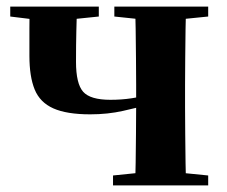

<svg xmlns="http://www.w3.org/2000/svg" viewBox="-20 -561 686 581"><path d="M253 -215Q182 -215 141.5 -233Q101 -251 85 -290Q69 -329 69 -392Q69 -441 69 -475Q69 -509 70 -541H213Q212 -505 211 -466Q210 -427 210 -374Q210 -308 231.5 -283.5Q253 -259 314 -259Q348 -259 377.5 -263.5Q407 -268 445 -278V-248Q399 -236 352.5 -225.5Q306 -215 253 -215ZM389 0Q390 -26 390.5 -68Q391 -110 391.5 -156.5Q392 -203 392 -239V-305Q392 -339 391.5 -385Q391 -431 390.5 -473.5Q390 -516 389 -541H543Q542 -516 541.5 -473.5Q541 -431 540.5 -385Q540 -339 540 -305V-236Q540 -202 540.5 -156Q541 -110 541.5 -68Q542 -26 543 0ZM11 -511V-541H279V-511L172 -500H101ZM322 0V-30L430 -41H500L610 -30V0ZM326 -511V-541H610V-511L501 -500H431Z"/></svg>

Font: Noto Serif TC ExtraBold
Style: Regular
Weight: 800
Designer: Ryoko NISHIZUKA 西塚涼子 (kana & ideographs); Frank Grießhammer (Latin, Greek & Cyrillic); Wenlong ZHANG 张文龙 (bopomofo); San
Foundry: Adobe
Version: Version 2.002-H1;hotconv 1.1.0;makeotfexe 2.6.0